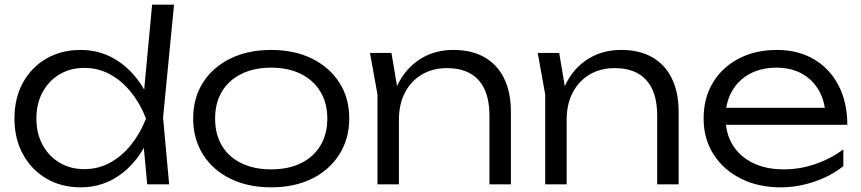

<svg xmlns="http://www.w3.org/2000/svg" viewBox="-20 -790 3691 823"><path d="M611 0 591 -215 618 -281 593 -352 632 -770H726L679 -286L705 0ZM646 -282Q624 -194 578.5 -127.5Q533 -61 468.5 -24Q404 13 326 13Q243 13 179 -24.5Q115 -62 78.5 -128.5Q42 -195 42 -282Q42 -370 78.5 -436Q115 -502 179 -539Q243 -576 326 -576Q404 -576 468.5 -539Q533 -502 579 -436Q625 -370 646 -282ZM136 -282Q136 -218 162.5 -169Q189 -120 235.5 -92.5Q282 -65 341 -65Q401 -65 451.5 -92.5Q502 -120 541.5 -169Q581 -218 606 -282Q581 -346 541.5 -395Q502 -444 451.5 -471.5Q401 -499 341 -499Q282 -499 235.5 -471.5Q189 -444 162.5 -395Q136 -346 136 -282Z M1142 13Q1043 13 967.5 -24Q892 -61 850 -128Q808 -195 808 -282Q808 -370 850 -436Q892 -502 967.5 -539Q1043 -576 1142 -576Q1242 -576 1317 -539Q1392 -502 1434.5 -436Q1477 -370 1477 -282Q1477 -195 1434.5 -128Q1392 -61 1317 -24Q1242 13 1142 13ZM1142 -64Q1216 -64 1270 -90.5Q1324 -117 1353.5 -166Q1383 -215 1383 -282Q1383 -348 1353.5 -397Q1324 -446 1270 -473Q1216 -500 1142 -500Q1069 -500 1014.5 -473Q960 -446 931 -397Q902 -348 902 -282Q902 -215 931 -166Q960 -117 1014.5 -90.5Q1069 -64 1142 -64Z M1566 -563H1658L1690 -372V0H1598V-385ZM1923 -576Q2002 -576 2057 -544.5Q2112 -513 2141 -453.5Q2170 -394 2170 -310V0H2078V-294Q2078 -395 2031.5 -446.5Q1985 -498 1896 -498Q1834 -498 1787.5 -470Q1741 -442 1715.5 -392.5Q1690 -343 1690 -277L1653 -303Q1660 -387 1696 -448Q1732 -509 1790.5 -542.5Q1849 -576 1923 -576Z M2285 -563H2377L2409 -372V0H2317V-385ZM2642 -576Q2721 -576 2776 -544.5Q2831 -513 2860 -453.5Q2889 -394 2889 -310V0H2797V-294Q2797 -395 2750.5 -446.5Q2704 -498 2615 -498Q2553 -498 2506.5 -470Q2460 -442 2434.5 -392.5Q2409 -343 2409 -277L2372 -303Q2379 -387 2415 -448Q2451 -509 2509.5 -542.5Q2568 -576 2642 -576Z M3327 13Q3230 13 3155.5 -24.5Q3081 -62 3038.5 -128.5Q2996 -195 2996 -282Q2996 -370 3036 -436Q3076 -502 3147 -539Q3218 -576 3310 -576Q3401 -576 3469 -536Q3537 -496 3574.5 -423.5Q3612 -351 3612 -255H3066V-328H3573L3519 -295Q3516 -358 3489 -404Q3462 -450 3416 -475Q3370 -500 3309 -500Q3243 -500 3194 -473.5Q3145 -447 3117.5 -399Q3090 -351 3090 -286Q3090 -218 3121 -168Q3152 -118 3208 -91Q3264 -64 3340 -64Q3409 -64 3475.5 -87Q3542 -110 3595 -150V-78Q3543 -36 3471 -11.5Q3399 13 3327 13Z"/></svg>

Font: Unbounded Light
Style: Regular
Weight: 300
Designer: Luke Prowse, Jean-Baptiste Morizot, Fátima Lázaro, Florian Runge
Foundry: NaN
Version: Version 1.700